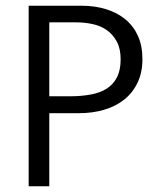

<svg xmlns="http://www.w3.org/2000/svg" viewBox="-20 -650 552 670"><path d="M80 -630H265Q311 -630 350 -618Q389 -606 417.5 -582.5Q446 -559 461.5 -524.5Q477 -490 477 -444Q477 -397 460 -361.5Q443 -326 413.5 -302.5Q384 -279 343.5 -267Q303 -255 255 -255H152V0H80ZM152 -314H224Q263 -314 296 -320Q329 -326 352 -340.5Q375 -355 388 -380Q401 -405 401 -443Q401 -480 387.5 -505Q374 -530 352.5 -545Q331 -560 303 -566Q275 -572 246 -572H152Z"/></svg>

Font: Mukta Malar Light
Style: Regular
Weight: 300
Designer: Aadarsh Rajan, Girish Dalvi, Yashodeep Gholap
Foundry: Ek Type
Version: Version 2.538;PS 1.000;hotconv 16.6.51;makeotf.lib2.5.65220;